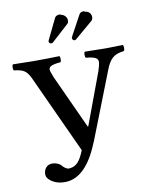

<svg xmlns="http://www.w3.org/2000/svg" viewBox="-96 -937 808 1031"><g transform="rotate(-10 308.0 -421.5)"><path d="M506.8 -528.8 367.2 -171.9Q366.2 -168.5 363.3 -162.4Q360.4 -156.2 359.9 -154.8Q290 17.6 182.1 23.9H164.1Q130.4 22.5 103.3 4.9Q76.2 -12.7 76.2 -35.2Q76.2 -57.1 88.9 -71.5Q101.6 -85.9 124 -85.9Q137.7 -85.9 151.1 -80.3Q164.6 -74.7 171.9 -65.9Q178.2 -57.6 188.2 -50.8Q198.2 -43.9 208 -43.9Q212.9 -43.9 215.8 -44.9Q238.3 -47.4 256.1 -65.4Q273.9 -83.5 292 -128.9L109.9 -524.9Q106.4 -532.7 100.6 -545.2Q94.7 -557.6 92.8 -562Q77.6 -590.8 59.8 -600.8Q42 -610.8 7.8 -613.8Q3.4 -618.2 3.4 -630.4Q3.4 -642.6 7.8 -647Q74.2 -645 116.2 -645H131.8Q192.9 -645 261.2 -647Q265.6 -642.6 265.6 -630.4Q265.6 -618.2 261.2 -613.8Q222.7 -610.8 207.8 -602.3Q192.9 -593.8 199.2 -574.2Q199.7 -572.8 210.9 -542L345.2 -249Q347.7 -246.1 349.1 -250L453.1 -529.8Q463.9 -563 464.8 -575.2Q467.8 -594.2 451.2 -602.8Q434.6 -611.3 399.9 -613.8Q395.5 -618.2 395.5 -630.4Q395.5 -642.6 399.9 -647Q474.1 -645 517.1 -645Q549.3 -645 606.9 -647Q611.3 -642.6 611.3 -630.4Q611.3 -618.2 606.9 -613.8Q564.9 -609.4 543.5 -589.8Q522 -570.3 506.8 -528.8ZM439 -857.9Q455.1 -856.4 463.1 -846.4Q471.2 -836.4 471.2 -824.2Q471.2 -811.5 463.9 -804.2L365.2 -720.2Q361.8 -716.8 356.9 -716.8Q353 -716.8 348.6 -720.7Q344.2 -724.6 344.2 -730V-731Q344.2 -733.9 345.2 -734.9Q345.7 -735.8 346.7 -738Q347.7 -740.2 348.1 -741.2L407.2 -850.1Q414.6 -861.8 430.2 -861.8Q435.1 -861.8 439 -857.9ZM310.1 -863.8Q321.8 -861.3 330.8 -851.8Q339.8 -842.3 339.8 -829.1Q339.8 -815.4 333 -810.1L245.1 -730Q244.1 -729 241.9 -727.1Q239.7 -725.1 238.8 -724.1Q234.9 -722.2 231 -722.2Q227.1 -722.2 225.1 -723.1Q217.8 -727.5 217.8 -733.9Q217.8 -737.3 219.2 -740.2Q219.7 -740.7 220.2 -742.2Q220.7 -743.7 221.2 -744.1L274.9 -855Q282.7 -867.2 301.8 -867.2Q303.2 -867.2 310.1 -863.8Z"/></g></svg>

Font: Common Serif Medium
Style: Regular
Weight: 500
Designer: Philipp H. Poll, Khaled Hosny
Foundry: Stefan Peev, Context Ltd.
Version: Version 1.026